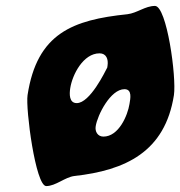

<svg xmlns="http://www.w3.org/2000/svg" viewBox="-20 -581 608 648"><path d="M73 -260C66 -214 100 47 136 47C168 47 199 17 231 13C403 -6 537 -68 567 -260C576 -321 543 -561 503 -561C470 -561 443 -537 410 -533C226 -514 105 -469 73 -260ZM303 -155C309 -193 353 -280 400 -280C427 -280 420 -248 417 -230C411 -192 381 -120 329 -120C309 -120 300 -138 303 -155ZM217 -283C224 -329 261 -401 316 -401C339 -401 346 -381 343 -360L342 -353C335 -340 284 -233 239 -233C213 -233 214 -264 217 -283Z"/></svg>

Font: Asimov Print
Style: Regular
Weight: 500
Designer: Google
Version: Version 2.000980: 2014